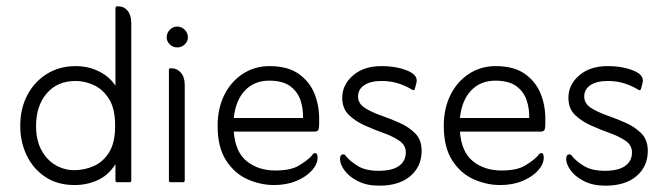

<svg xmlns="http://www.w3.org/2000/svg" viewBox="-20 -576 2094 607"><path d="M345 -305V-549Q345 -556 350 -556H354Q372 -556 383.5 -542Q395 -528 395 -503V-6Q395 0 390 0H350Q345 0 345 -6V-57Q323 -22 289 -6.5Q255 9 216 9Q162 9 123.5 -16.5Q85 -42 64.5 -84.5Q44 -127 44 -178Q44 -233 66.5 -275.5Q89 -318 128.5 -342.5Q168 -367 219 -367Q259 -367 292.5 -350.5Q326 -334 345 -305ZM214 -38Q247 -38 276.5 -51Q306 -64 325 -94.5Q344 -125 344 -178Q344 -233 324.5 -263.5Q305 -294 276.5 -307Q248 -320 219 -320Q161 -320 127.5 -280.5Q94 -241 94 -178Q94 -132 111.5 -100.5Q129 -69 156.5 -53.5Q184 -38 214 -38Z M507 -458Q507 -472 517 -482Q527 -492 540 -492Q554 -492 564 -482Q574 -472 574 -458Q574 -445 564 -435.5Q554 -426 540 -426Q527 -426 517 -435.5Q507 -445 507 -458ZM519 0Q514 0 514 -6V-354Q514 -360 519 -360H523Q540 -360 552 -346Q564 -332 564 -308V-6Q564 0 559 0Z M719 -160Q724 -95 760.5 -66Q797 -37 850 -37Q898 -37 923 -51.5Q948 -66 964 -82Q966 -85 969 -88.5Q972 -92 976 -92Q981 -92 982.5 -87.5Q984 -83 984 -78Q984 -57 966 -37Q948 -17 917 -4Q886 9 846 9Q804 9 763 -9Q722 -27 695 -68.5Q668 -110 668 -178Q668 -233 689 -275.5Q710 -318 747.5 -342.5Q785 -367 832 -367Q889 -367 923.5 -343Q958 -319 973.5 -281.5Q989 -244 989 -201Q989 -192 989 -184.5Q989 -177 988 -171Q987 -160 975 -160ZM719 -203H938Q939 -232 930 -259Q921 -286 897.5 -303.5Q874 -321 831 -321Q784 -321 754.5 -290Q725 -259 719 -203Z M1074 -82Q1088 -65 1112.5 -50.5Q1137 -36 1177 -36Q1220 -36 1241.5 -51.5Q1263 -67 1263 -94Q1263 -117 1242.5 -131Q1222 -145 1192.5 -155.5Q1163 -166 1133 -179.5Q1103 -193 1082.5 -213Q1062 -233 1062 -267Q1062 -308 1096 -337.5Q1130 -367 1186 -367Q1239 -367 1276 -349Q1303 -335 1296 -312L1292 -297Q1291 -291 1287 -291Q1284 -291 1282 -293Q1260 -306 1237 -313Q1214 -320 1186 -320Q1152 -320 1132 -307Q1112 -294 1112 -271Q1112 -249 1132.5 -235.5Q1153 -222 1183 -211.5Q1213 -201 1242.5 -188Q1272 -175 1292.5 -154.5Q1313 -134 1313 -99Q1313 -50 1277.5 -19.5Q1242 11 1179 11Q1139 11 1111 -3.5Q1083 -18 1069 -37.5Q1055 -57 1055 -73Q1055 -88 1065 -88Q1071 -88 1074 -82Z M1434 -160Q1439 -95 1475.5 -66Q1512 -37 1565 -37Q1613 -37 1638 -51.5Q1663 -66 1679 -82Q1681 -85 1684 -88.5Q1687 -92 1691 -92Q1696 -92 1697.5 -87.5Q1699 -83 1699 -78Q1699 -57 1681 -37Q1663 -17 1632 -4Q1601 9 1561 9Q1519 9 1478 -9Q1437 -27 1410 -68.5Q1383 -110 1383 -178Q1383 -233 1404 -275.5Q1425 -318 1462.5 -342.5Q1500 -367 1547 -367Q1604 -367 1638.5 -343Q1673 -319 1688.5 -281.5Q1704 -244 1704 -201Q1704 -192 1704 -184.5Q1704 -177 1703 -171Q1702 -160 1690 -160ZM1434 -203H1653Q1654 -232 1645 -259Q1636 -286 1612.5 -303.5Q1589 -321 1546 -321Q1499 -321 1469.5 -290Q1440 -259 1434 -203Z M1789 -82Q1803 -65 1827.5 -50.5Q1852 -36 1892 -36Q1935 -36 1956.5 -51.5Q1978 -67 1978 -94Q1978 -117 1957.5 -131Q1937 -145 1907.5 -155.5Q1878 -166 1848 -179.5Q1818 -193 1797.5 -213Q1777 -233 1777 -267Q1777 -308 1811 -337.5Q1845 -367 1901 -367Q1954 -367 1991 -349Q2018 -335 2011 -312L2007 -297Q2006 -291 2002 -291Q1999 -291 1997 -293Q1975 -306 1952 -313Q1929 -320 1901 -320Q1867 -320 1847 -307Q1827 -294 1827 -271Q1827 -249 1847.5 -235.5Q1868 -222 1898 -211.5Q1928 -201 1957.5 -188Q1987 -175 2007.5 -154.5Q2028 -134 2028 -99Q2028 -50 1992.5 -19.5Q1957 11 1894 11Q1854 11 1826 -3.5Q1798 -18 1784 -37.5Q1770 -57 1770 -73Q1770 -88 1780 -88Q1786 -88 1789 -82Z"/></svg>

Font: Zain Light
Style: Regular
Weight: 300
Designer: Zain,Boutros
Foundry: Mobile Telecommunications Company (Zain), 2024
Version: Version 1.51; ttfautohint (v1.8.4)